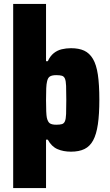

<svg xmlns="http://www.w3.org/2000/svg" viewBox="-20 -763 558 976"><path d="M47 193V-743H214V-452H223Q235 -478 253 -492.5Q271 -507 293.5 -512.5Q316 -518 341 -518Q381 -518 408 -505.5Q435 -493 452.5 -463.5Q470 -434 477.5 -383.5Q485 -333 485 -256Q485 -182 477.5 -131Q470 -80 453.5 -49.5Q437 -19 409.5 -5.5Q382 8 341 8Q302 8 272 -5Q242 -18 223 -53H214V193ZM266 -129Q284 -129 294.5 -132Q305 -135 310 -146.5Q315 -158 316 -183.5Q317 -209 317 -255Q317 -301 316 -326.5Q315 -352 310 -363.5Q305 -375 294.5 -378Q284 -381 266 -381Q245 -381 234 -374.5Q223 -368 219 -348Q216 -336 215 -313.5Q214 -291 214 -255Q214 -219 215 -197Q216 -175 218 -165Q223 -143 233.5 -136Q244 -129 266 -129Z"/></svg>

Font: Saira SemiCondensed ExtraBold
Style: Regular
Weight: 800
Width: 4
Designer: Hector Gatti with collaboration of the Omnibus-Type team
Foundry: Omnibus-Type
Version: Version 1.101